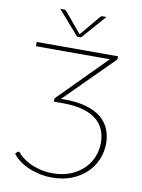

<svg xmlns="http://www.w3.org/2000/svg" viewBox="-98 -968 774 1043"><g transform="rotate(10 289.0 -447.0)"><path d="M258.5 -421.5Q329.5 -421.5 379.5 -406.2Q429.5 -391 460.8 -364.5Q492 -338 506.2 -302.2Q520.5 -266.5 520.5 -226Q520.5 -177 502 -134.5Q483.5 -92 449.8 -60.2Q416 -28.5 368.5 -10.2Q321 8 263 8Q224 8 189.2 -0.2Q154.5 -8.5 126 -21.5Q97.5 -34.5 76.5 -51.2Q55.5 -68 43.5 -85.5L54 -96.5Q55.5 -98.5 57 -98.8Q58.5 -99 59.5 -99Q63 -99 67 -96Q75 -84.5 92.2 -70.5Q109.5 -56.5 134.5 -44.2Q159.5 -32 191.8 -23.8Q224 -15.5 262.5 -15.5Q315 -15.5 357.5 -32Q400 -48.5 429.8 -76.8Q459.5 -105 475.8 -143Q492 -181 492 -224Q492 -260.5 479.5 -292.5Q467 -324.5 438.8 -348.5Q410.5 -372.5 364.8 -386.2Q319 -400 252.5 -400H201.5V-410Q201.5 -418.5 206.5 -423L461 -679.5H53.5V-703H502V-695Q502 -691.5 501 -687.8Q500 -684 496 -680L237 -421.5ZM403 -902.5 286.5 -769.5H264.5L148 -902.5H168Q171 -902.5 174.8 -901.8Q178.5 -901 181.5 -897L273 -787.5L275.5 -784L278 -787.5L369.5 -897Q372.5 -901 376.2 -901.8Q380 -902.5 383 -902.5Z"/></g></svg>

Font: Lato 2
Style: Regular
Weight: 200
Designer: Lukasz Dziedzic with Adam Twardoch and Botio Nikoltchev
Foundry: tyPoland Lukasz Dziedzic
Version: Version 2.015; 2015-08-06; http://www.latofonts.com/